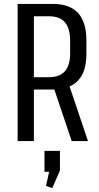

<svg xmlns="http://www.w3.org/2000/svg" viewBox="-20 -720 505 980"><path d="M70 -700H250Q336 -700 378.5 -653.5Q421 -607 421 -513V-444Q421 -354 378 -308.5Q335 -263 250 -263H149V-326H229Q284 -326 311 -356Q338 -386 338 -448V-510Q338 -575 311.5 -606Q285 -637 229 -637H135L153 -662V0H70ZM251 -282H334L429 0H346ZM286 50V150L247 240L215 229L243 100L281 157H207V50Z"/></svg>

Font: Pathway Extreme Condensed
Style: Regular
Weight: 400
Width: 3
Version: Version 1.001;gftools[0.9.26]